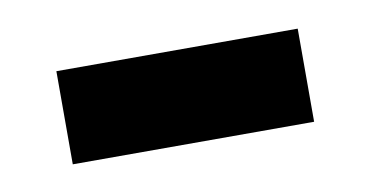

<svg xmlns="http://www.w3.org/2000/svg" viewBox="-29 -341 384 199"><g transform="rotate(-10 163.0 -241.0)"><path d="M36 -192V-290H290V-192Z"/></g></svg>

Font: Khartiya
Style: Bold
Weight: 700
Version: Version 1.0.2